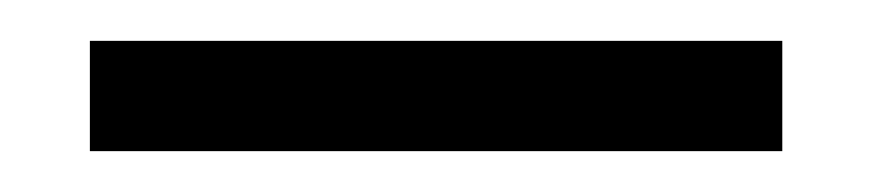

<svg xmlns="http://www.w3.org/2000/svg" viewBox="-20 -720 427 94"><path d="M363 -700V-646H24V-700Z"/></svg>

Font: Fz Poppins Light
Style: Regular
Weight: 300
Designer: Ninad Kale (Devanagari), Jonny Pinhorn (Latin)
Foundry: Indian Type Foundry
Version: Vit hóa bi Vntype.Com & FontZin.Com